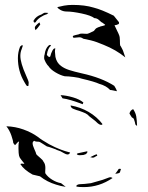

<svg xmlns="http://www.w3.org/2000/svg" viewBox="-20 -699 603 783"><path d="M314 -562 335 -561Q342 -562 363 -573Q365 -575 367.5 -578.5Q370 -582 373 -584Q375 -585 379 -587Q383 -589 385 -589Q387 -591 397.5 -593Q408 -595 409 -598Q395 -609 393 -609Q392 -610 383.5 -617.5Q375 -625 365 -625Q351 -636 313 -644Q275 -652 252 -652Q238 -652 226.5 -658.5Q215 -665 214 -670L241 -676Q258 -679 276 -679Q326 -679 362 -668Q394 -660 444 -635L464 -610Q467 -606 464 -601Q454 -596 447 -596Q448 -593 451.5 -586.5Q455 -580 456 -577Q458 -573 462.5 -563.5Q467 -554 468 -548Q469 -542 469 -534Q469 -518 470 -514Q471 -512 473.5 -508.5Q476 -505 479 -498Q481 -495 484.5 -484Q488 -473 491 -465Q453 -496 403 -516L375 -527Q353 -535 320 -541Q318 -542 314 -544.5Q310 -547 303 -547Q298 -547 292.5 -546Q287 -545 282 -545Q277 -545 277 -551Q278 -554 288 -556Q298 -558 301 -559Q305 -562 314 -562ZM177 -646Q174 -647 163 -647Q160 -647 155.5 -644Q151 -641 149 -640Q127 -633 117 -615Q116 -613 117.5 -610.5Q119 -608 119 -607L125 -608Q131 -619 144 -628Q157 -637 171 -641ZM144 -599V-600Q144 -601 142.5 -603.5Q141 -606 141 -608Q132 -601 127 -595.5Q122 -590 122 -586Q122 -582 125 -576Q132 -582 144 -599ZM178 -513Q182 -516 184 -516Q186 -516 188 -513Q175 -503 171 -475Q181 -462 185 -469Q188 -482 194 -493Q200 -504 206 -501Q204 -497 204 -489Q204 -485 206 -467Q211 -443 229 -430Q242 -420 262 -413.5Q282 -407 313 -400Q395 -382 446 -349Q455 -335 457 -327Q451 -328 442.5 -330Q434 -332 429 -332Q414 -349 385 -357Q366 -366 314 -378Q304 -382 281 -385Q258 -388 244 -388Q226 -392 206 -404Q186 -416 178 -429Q173 -433 166.5 -444.5Q160 -456 160 -463Q160 -473 162 -477Q165 -501 178 -513ZM71 -515Q70 -516 67 -513Q64 -510 62 -509Q53 -487 53 -462Q53 -409 79 -365Q81 -362 84 -356.5Q87 -351 89.5 -349Q92 -347 96 -349L97 -362Q97 -368 86 -392Q63 -443 63 -471Q63 -487 69 -500Q69 -502 71.5 -507.5Q74 -513 71 -515ZM235 -298Q265 -294 317 -274L320 -281Q305 -294 277.5 -302Q250 -310 227 -311ZM277 -256Q294 -249 303 -247Q320 -241 328.5 -237Q337 -233 345 -224Q373 -203 379 -196Q385 -191 390.5 -190Q396 -189 398 -193Q375 -223 341.5 -242.5Q308 -262 268 -269Q268 -261 277 -256ZM508 -236Q510 -233 513 -227.5Q516 -222 518 -220Q524 -218 526 -213.5Q528 -209 530 -201Q531 -199 531.5 -194Q532 -189 539 -186Q538 -211 535.5 -225Q533 -239 523 -254Q511 -249 508 -236ZM255 -69Q263 -69 266 -77L245 -83Q227 -89 218 -93Q209 -96 180 -111Q150 -128 134 -141Q109 -159 75.5 -171Q42 -183 6 -184Q19 -168 26.5 -146Q34 -124 34 -116L41 -107Q44 -109 49.5 -116Q55 -123 58 -121Q54 -115 56 -76Q57 -63 60 -57.5Q63 -52 72 -41Q74 -38 76.5 -35.5Q79 -33 79 -31Q67 -33 63 -30Q77 -7 113 13L143 20Q172 43 209 54Q227 60 248 63L229 48Q211 45 193 34Q175 23 165 8Q164 5 164.5 -2Q165 -9 165 -14Q165 -31 157 -40Q156 -45 143 -56Q130 -67 128 -70Q127 -76 120 -91Q113 -106 113 -115L114 -120L119 -125Q123 -122 129 -121.5Q135 -121 138 -121Q142 -121 154.5 -112.5Q167 -104 171 -102Q180 -100 190.5 -96Q201 -92 207 -90Q212 -87 217.5 -85.5Q223 -84 227 -82Q231 -80 240.5 -74.5Q250 -69 255 -69ZM298 -74Q294 -73 293.5 -71Q293 -69 298 -67Q303 -65 320 -67Q322 -68 327.5 -69.5Q333 -71 335 -77Q339 -78 335 -82ZM358 -56Q364 -56 372 -62Q376 -63 376.5 -64.5Q377 -66 374 -70Q369 -69 348 -58Q356 -56 358 -56ZM471 -3 473 -8Q473 -12 464 -10Q462 -6 450 10Q464 8 467 6Q470 4 471 -3ZM424 25Q400 35 372 42L351 48Q321 52 308 52Q300 52 295 55Q290 58 292 62Q302 64 322 64Q385 64 439 27Q432 22 424 25Z"/></svg>

Font: BM Euljiro oraeorae
Style: Regular
Weight: 400
Designer: Bongjin Kim; Bomjun Kim; Myungsoo Han; Hyesun Chae; Mikyoung Jeong; Wujin Sim; Minjae Kang; Suwha Jang;
Foundry: Sandoll Inc.
Version: Version 1.000;hotconv 1.0.109;makeexe 2.5.65596